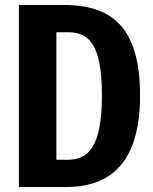

<svg xmlns="http://www.w3.org/2000/svg" viewBox="-20 -760 623 780"><path d="M232 -740H57V0H245C404 0 549 -72 549 -373C549 -688 397 -740 232 -740ZM254 -629C334 -629 394 -593 394 -373C394 -159 337 -111 254 -111H209V-629Z"/></svg>

Font: Glow Sans TC Compressed
Style: Bold
Weight: 700
Width: 2
Designer: Ryoko NISHIZUKA (kana, bopomofo & ideographs); Paul D. Hunt (Latin, Greek & Cyrillic); Sandoll Communications, Soo-young
Version: Version 0.93